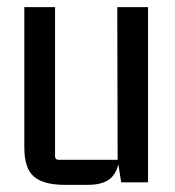

<svg xmlns="http://www.w3.org/2000/svg" viewBox="-20 -510 490 537"><path d="M226 7H161Q102 7 75 -16Q48 -39 48 -98V-490H134V-73Q134 -63 144 -63H309L308 -490H394V0H319L309 -63L315 -88Q315 -40 294.5 -16.5Q274 7 226 7Z"/></svg>

Font: Gemunu Libre ExtraLight Medium
Style: Regular
Weight: 500
Version: Version 1.100